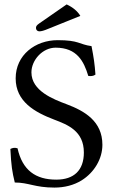

<svg xmlns="http://www.w3.org/2000/svg" viewBox="-20 -840 525 870"><path d="M282 -820 158 -734C145 -725 143 -720 143 -713C143 -705 149 -698 158 -698C167 -698 179 -701 200 -710L344 -768C331.3 -789.3 310.6 -806.7 282 -820ZM394.7 -631C336.9 -639 339 -658 241.3 -658C140 -658 51 -591 51 -485C51 -379.6 137.5 -331.5 225.5 -298C286.3 -274.9 360 -246.8 360 -149C360 -68 314.8 -26 235 -26C141.5 -26 81.5 -68.5 59.5 -168C47.2 -172 36.6 -170.1 27 -165C31 -88 35 -62 47 -13C110 -13 138 10 226.7 10C272.2 10 315.2 -1.1 350 -22.8C407.5 -58.8 444 -120.4 444 -184C444 -290.4 363.9 -337 281.5 -367.9C222.3 -390.1 122.4 -427.9 122.4 -512C122.4 -568 173 -624 231.9 -624C329 -624 360 -562 380 -496C390.5 -494.2 403.5 -495 412.5 -502C409 -550 405 -578 394.7 -631Z"/></svg>

Font: Libertinus Serif
Style: Regular
Weight: 400
Designer: Philipp H. Poll
Foundry: Khaled Hosny
Version: Version 6.2